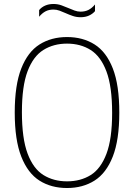

<svg xmlns="http://www.w3.org/2000/svg" viewBox="-20 -935 673 964"><path d="M316.5 9Q237 9 178.2 -28.2Q119.5 -65.5 86.8 -148.8Q54 -232 54 -370Q54 -508 86.8 -591.2Q119.5 -674.5 178.5 -711.8Q237.5 -749 316.5 -749Q396 -749 455 -711.8Q514 -674.5 546.5 -591.2Q579 -508 579 -370Q579 -232 546.2 -148.8Q513.5 -65.5 454.5 -28.2Q395.5 9 316.5 9ZM316.5 -24.5Q384.5 -24.5 435.2 -56Q486 -87.5 514.5 -162.8Q543 -238 543 -368Q543 -500.5 514.5 -576.2Q486 -652 435.2 -684Q384.5 -716 316.5 -716Q249 -716 198 -684.2Q147 -652.5 118.5 -577.5Q90 -502.5 90 -372Q90 -240 118.5 -164Q147 -88 198 -56.2Q249 -24.5 316.5 -24.5ZM384.5 -848.5Q364 -848.5 345.5 -854.8Q327 -861 309.5 -869Q294 -876 279 -881.5Q264 -887 248.5 -887Q225.5 -887 208.5 -878Q191.5 -869 176.5 -851V-884.5Q188.5 -899 206.8 -907Q225 -915 248.5 -915Q269.5 -915 288 -908.5Q306.5 -902 323.5 -894.5Q339 -888 354 -882.2Q369 -876.5 384.5 -876.5Q407.5 -876.5 424.8 -885.5Q442 -894.5 457 -912.5V-879Q445 -865 426.8 -856.8Q408.5 -848.5 384.5 -848.5Z"/></svg>

Font: Encode Sans SC SemiCondensed Thin
Style: Regular
Weight: 250
Width: 4
Designer: Multiple Designers
Foundry: Impallari Type
Version: Version 3.002